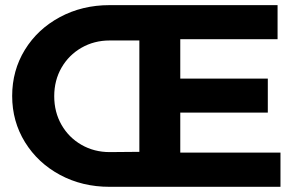

<svg xmlns="http://www.w3.org/2000/svg" viewBox="-20 -720 1148 740"><path d="M517.1 -564H402.8Q342.8 -564 293.9 -535.9Q245.1 -507.8 217 -459Q189 -410.2 189 -349.1Q189 -288.1 217 -239Q245.1 -189.9 293.9 -161.9Q342.8 -133.8 402.8 -133.8L517.1 -134.8ZM1061 -131.8V0H401.9Q296.9 0 211.4 -45.9Q126 -91.8 76.4 -171.9Q26.9 -252 26.9 -350.1Q26.9 -448.2 75.9 -528.1Q125 -607.9 210.9 -654.1Q296.9 -700.2 401.9 -700.2H1049.8V-568.8H674.8V-417H1012.2V-286.1H674.8V-131.8Z"/></svg>

Font: Montserrat-SemiBold
Style: Regular
Weight: 600
Designer: Julieta Ulanovsky
Foundry: Julieta Ulanovsky
Version: Version 6.001